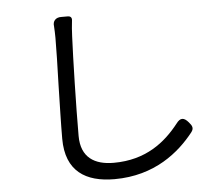

<svg xmlns="http://www.w3.org/2000/svg" viewBox="-55 -832 1090 939"><g transform="rotate(-5 490.0 -362.5)"><path d="M237 -439C235 -346 232 -248 232 -175C232 -15 329 44 470 44C669 44 792 -61 863 -151C878 -170 872 -183 856 -201C834 -227 816 -228 796 -201C728 -114 631 -36 473 -36C380 -36 313 -75 313 -182C313 -328 319 -560 324 -670C325 -696 327 -722 330 -747C332 -761 325 -769 311 -769H283H280C252 -770 236 -752 240 -727C241 -709 242 -690 242 -670C242 -619 240 -532 237 -439Z"/></g></svg>

Font: GenSenRounded2 TW R
Style: Regular
Weight: 400
Version: Version 2.100;PS 2.1;hotconv 16.6.51;makeotf.lib2.5.65220 DE